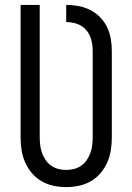

<svg xmlns="http://www.w3.org/2000/svg" viewBox="-20 -755 540 783"><path d="M250 8Q224 8 198 2.5Q172 -3 149.5 -16Q127 -29 110 -49Q93 -69 82.5 -93Q72 -117 68 -143Q64 -169 64 -195V-735H142V-195Q142 -179 144 -162.5Q146 -146 151.5 -131Q157 -116 166 -102.5Q175 -89 188.5 -79.5Q202 -70 218 -66Q234 -62 250 -62Q266 -62 282 -66Q298 -70 311.5 -79.5Q325 -89 334 -102.5Q343 -116 348.5 -131Q354 -146 356 -162.5Q358 -179 358 -195V-549Q358 -571 352 -593.5Q346 -616 331 -633Q316 -650 294.5 -657.5Q273 -665 250 -665V-735Q275 -735 299.5 -730.5Q324 -726 346.5 -715Q369 -704 387 -686Q405 -668 416 -645.5Q427 -623 431.5 -598.5Q436 -574 436 -549V-195Q436 -169 432 -143Q428 -117 417.5 -93Q407 -69 390 -49Q373 -29 350.5 -16Q328 -3 302 2.5Q276 8 250 8Z"/></svg>

Font: Iosevka Fixed
Style: Regular
Weight: 400
Monospace: yes
Designer: Belleve Invis
Foundry: Belleve Invis
Version: Version 33.2.4